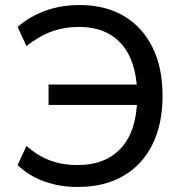

<svg xmlns="http://www.w3.org/2000/svg" viewBox="-20 -734 732 763"><path d="M289 9Q217 9 156 -13Q95 -35 50 -78L85 -154Q131 -114 180 -96Q229 -78 288 -78Q399 -78 461 -145.5Q523 -213 525 -342L556 -317H173V-398H555L525 -370Q521 -495 461 -561Q401 -627 295 -627Q236 -627 186 -609Q136 -591 85 -551L50 -627Q100 -670 162 -692Q224 -714 296 -714Q398 -714 472 -670.5Q546 -627 586 -546Q626 -465 626 -353Q626 -241 585.5 -159.5Q545 -78 469.5 -34.5Q394 9 289 9Z"/></svg>

Font: Nunito Sans 10pt Medium
Style: Regular
Weight: 500
Designer: Vernon Adams
Foundry: Vernon Adams
Version: Version 3.101;gftools[0.9.27]